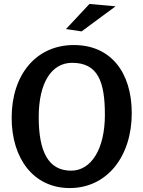

<svg xmlns="http://www.w3.org/2000/svg" viewBox="-20 -940 726 972"><path d="M345 -622C475 -622 511 -528 511 -359C511 -184 441 -76 340 -76C225 -76 176 -172 176 -347C176 -523 242 -622 345 -622ZM39 -344C39 -137 150 12 333 12C522 12 647 -148 647 -367C647 -576 539 -712 354 -712C162 -712 39 -561 39 -344ZM433 -920 314 -793 393 -781 565 -908Z"/></svg>

Font: CantoraOne
Style: Regular
Weight: 400
Designer: Pablo Impallari, Rodrigo Fuenzalida
Foundry: Pablo Impallari
Version: Version 1.001